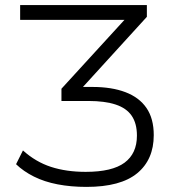

<svg xmlns="http://www.w3.org/2000/svg" viewBox="-20 -725 697 753"><path d="M319 8Q258 8 206 -2Q154 -12 113 -32.5Q72 -53 43 -81L70 -135Q120 -90 180 -70.5Q240 -51 316 -51Q420 -51 468.5 -87Q517 -123 517 -193Q517 -241 496.5 -271Q476 -301 433.5 -315Q391 -329 327 -329H221V-377L490 -671L492 -647H59V-705H556V-659L288 -365L279 -384H343Q418 -384 472 -363.5Q526 -343 554.5 -301.5Q583 -260 583 -195Q583 -99 518 -45.5Q453 8 319 8Z"/></svg>

Font: Nunito Sans 10pt Light
Style: Regular
Weight: 300
Designer: Vernon Adams
Foundry: Vernon Adams
Version: Version 3.101;gftools[0.9.27]